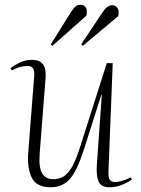

<svg xmlns="http://www.w3.org/2000/svg" viewBox="-20 -775 594 809"><path d="M24 -487Q41 -501 64.5 -512Q88 -523 116 -523Q146 -523 160.5 -505Q175 -487 172 -446L147 -126Q143 -68 158 -44Q173 -20 205 -20Q226 -20 244.5 -29.5Q263 -39 280.5 -67Q298 -95 316 -151L430 -509H455L437 -51Q436 -27 442.5 -17.5Q449 -8 465 -8Q477 -8 493 -12.5Q509 -17 531 -28L536 -18Q516 -5 492.5 4.5Q469 14 442 14Q405 14 395 -11Q385 -36 388 -79L409 -376H407L333 -143Q305 -56 274.5 -21Q244 14 194 14Q133 14 113.5 -27Q94 -68 99 -132L124 -453Q126 -476 119.5 -486.5Q113 -497 96 -497Q62 -497 30 -478ZM277 -721Q291 -743 300 -749Q309 -755 321 -755Q334 -755 341.5 -743.5Q349 -732 344 -709L201 -582L194 -588ZM410 -720Q424 -741 433.5 -747Q443 -753 454 -753Q467 -753 475 -741.5Q483 -730 478 -707L329 -582L322 -588Z"/></svg>

Font: Literata 72pt ExtraLight
Style: Italic
Weight: 200
Italic angle: -2°
Designer: Latin by Veronika Burian and Jose Scaglione. Greek by Irene Vlachou. Cyrillic by Vera Evstafieva
Foundry: TypeTogether
Version: Version 3.002